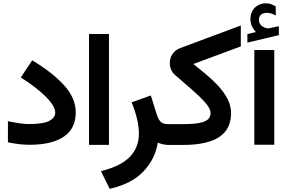

<svg xmlns="http://www.w3.org/2000/svg" viewBox="-20 -884 1746 1171"><path d="M28.3 -144.5Q59.1 -138.2 94.2 -132.8Q129.4 -127.4 154.8 -127.4Q246.1 -127.4 281.5 -147.2Q316.9 -167 316.9 -197.3Q316.9 -235.8 260.5 -293Q204.1 -350.1 106.9 -411.6L176.3 -516.1Q298.3 -443.4 370.1 -364.7Q441.9 -286.1 441.9 -198.7Q441.9 -98.6 368.4 -49.8Q294.9 -1 161.1 -1Q124.5 -1 91.6 -5.4Q58.6 -9.8 28.3 -16.1Z M522.9 -676.8H644.5V-0.5H522.9Z M942.4 -14.6Q926.8 85.4 855 161.4Q783.2 237.3 648.9 267.6L595.7 159.7Q715.3 130.4 771.2 73.2Q827.1 16.1 827.1 -69.3Q827.1 -112.3 814.7 -163.1Q802.2 -213.9 782.7 -259.8L899.9 -301.8L936.5 -184.6Q947.8 -150.9 962.6 -138.9Q977.5 -127 1005.4 -127H1024.4V0H1010.7Q989.3 0 971.9 -4.4Q954.6 -8.8 942.4 -14.6Z M1389.2 -193.4Q1388.7 -94.2 1315.2 -47.1Q1241.7 0 1095.7 0H1004.9V-127H1095.2Q1163.6 -127 1200.2 -135Q1236.8 -143.1 1250.5 -158.2Q1264.2 -173.3 1264.2 -194.8Q1264.2 -221.2 1232.4 -257.6Q1200.7 -293.9 1150.9 -337.2Q1101.1 -380.4 1047.4 -426.8Q1031.2 -440.4 1023.4 -460Q1015.6 -479.5 1015.6 -499.5Q1015.6 -530.3 1032 -554.7Q1048.3 -579.1 1079.1 -590.8L1448.7 -728.5V-601.1L1159.2 -493.7Q1194.8 -465.3 1234.6 -432.4Q1274.4 -399.4 1309.6 -361.8Q1344.7 -324.2 1366.9 -282.2Q1389.2 -240.2 1389.2 -193.4Z M1541 -688.5Q1526.4 -704.1 1516.8 -723.4Q1507.3 -742.7 1507.3 -768.6Q1507.3 -787.6 1512.7 -802.7Q1518.1 -817.9 1527.3 -829.6Q1540.5 -846.2 1560.1 -855Q1579.6 -863.8 1600.1 -863.8Q1621.1 -863.8 1634.3 -858.4Q1647.5 -853 1661.6 -844.7L1662.1 -789.6Q1647.5 -797.4 1634.8 -801.5Q1622.1 -805.7 1606.9 -805.7Q1598.1 -805.7 1588.4 -803.2Q1578.6 -800.8 1571.3 -793.9Q1559.1 -782.7 1559.1 -762.2Q1559.1 -747.1 1569.3 -733.4Q1579.6 -719.7 1603 -712.9Q1605.5 -712.4 1607.9 -711.7Q1610.4 -710.9 1612.8 -710.9Q1615.2 -710.9 1617.2 -710.9L1680.7 -724.1V-669.9L1488.8 -624V-676.3ZM1531.2 -579.1H1652.8V-1.4H1531.2Z"/></svg>

Font: Vazir
Style: Bold
Weight: 700
Designer: Saber Rastikerdar
Foundry: Saber Rastikerdar
Version: Version 30.0.0